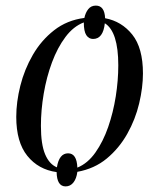

<svg xmlns="http://www.w3.org/2000/svg" viewBox="-20 -607 563 685"><path d="M214 58Q183 58 182 7Q117 -2 77.5 -51Q38 -100 38 -190Q38 -243 52.5 -301Q67 -359 97 -411Q127 -463 173 -499Q219 -535 281 -543Q285 -562 295 -574.5Q305 -587 322 -587Q353 -587 355 -542Q414 -531 452 -483.5Q490 -436 490 -345Q490 -295 476.5 -238Q463 -181 434 -129.5Q405 -78 361 -41.5Q317 -5 256 6Q253 30 242 44Q231 58 214 58ZM256 -9Q293 -24 320.5 -63Q348 -102 366 -154Q384 -206 393 -263Q402 -320 402 -374Q402 -494 354 -524Q348 -468 312 -468Q297 -468 288 -481.5Q279 -495 279 -527Q242 -513 213.5 -475Q185 -437 165.5 -384.5Q146 -332 136 -273Q126 -214 126 -158Q126 -92 141 -56.5Q156 -21 183 -10Q191 -60 223 -60Q254 -60 256 -9Z"/></svg>

Font: Noto Serif Display Condensed
Style: Italic
Weight: 400
Width: 3
Italic angle: -12°
Designer: Monotype Design Team
Foundry: Monotype Imaging Inc.
Version: Version 2.009